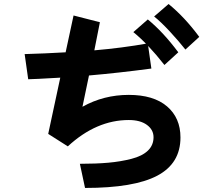

<svg xmlns="http://www.w3.org/2000/svg" viewBox="-20 -885 1040 947"><path d="M418.9 -512.7 386.7 -358.4Q491.2 -417 615.2 -417Q737.3 -417 803.7 -360.4Q870.1 -303.7 870.1 -207Q870.1 -79.1 755.9 -18.6Q641.6 42 399.4 42L374 -77.1Q454.1 -77.1 514.6 -82.5Q575.2 -87.9 628.4 -101.6Q681.6 -115.2 709.5 -142.1Q737.3 -168.9 737.3 -208Q737.3 -245.1 704.6 -269Q671.9 -293 615.2 -293Q455.1 -293 314.5 -163.1L217.8 -224.6L277.3 -502Q141.6 -494.1 119.1 -494.1L101.6 -618.2Q203.1 -621.1 303.7 -627L342.8 -808.6L472.7 -775.4L445.3 -636.7Q582 -648.4 709 -670.9L726.6 -546.9Q565.4 -525.4 418.9 -512.7ZM740.2 -803.7 811.5 -865.2Q890.6 -800.8 962.9 -703.1L894.5 -640.6Q861.3 -682.6 817.4 -730Q773.4 -777.3 740.2 -803.7ZM637.7 -726.6 709 -789.1Q785.2 -726.6 859.4 -627L791 -564.5Q710 -668 637.7 -726.6Z"/></svg>

Font: Gothic A1 ExtraBold
Style: Regular
Weight: 800
Designer: HanYang I&C Co.,Ltd.
Foundry: HanYang I&C Co.,Ltd.
Version: Version 2.50